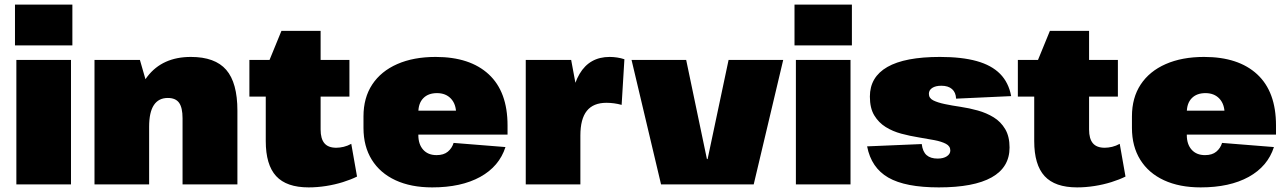

<svg xmlns="http://www.w3.org/2000/svg" viewBox="-20 -800 5587 833"><path d="M288 -540V0H51V-540ZM294 -780V-603H45V-780Z M772 -287Q772 -333 757 -354Q742 -375 708 -375Q668 -375 647.5 -344Q627 -313 627 -250L554 -163V-221Q554 -383 619.5 -468Q685 -553 808 -553Q913 -553 961.5 -497Q1010 -441 1010 -320V0H772ZM390 -540H587L627 -401V0H390Z M1319 13Q1223 13 1178 -36Q1133 -85 1133 -188V-500L1201 -666H1371V-238Q1371 -198 1387.5 -178.5Q1404 -159 1439 -159Q1454 -159 1471 -163Q1488 -167 1504 -176L1529 -34Q1503 -21 1468 -10Q1433 1 1394.5 7Q1356 13 1319 13ZM1062 -540H1496V-381H1062Z M1855 13Q1763 13 1696 -18Q1629 -49 1593 -107Q1557 -165 1557 -245V-295Q1557 -376 1595 -433.5Q1633 -491 1703.5 -522Q1774 -553 1870 -553Q2019 -553 2100.5 -477.5Q2182 -402 2182 -256V-216H1752V-320H1995L1959 -282V-306Q1959 -348 1936.5 -372Q1914 -396 1876 -396Q1838 -396 1816.5 -374Q1795 -352 1795 -312V-214Q1795 -174 1816 -150.5Q1837 -127 1874 -127Q1905 -127 1923 -142Q1941 -157 1948 -180L2173 -162Q2146 -78 2063.5 -32.5Q1981 13 1855 13Z M2261 -540H2458L2498 -325V0H2261ZM2451 -263Q2451 -406 2494.5 -479.5Q2538 -553 2625 -553Q2641 -553 2657.5 -550.5Q2674 -548 2689 -543L2677 -345Q2644 -354 2611 -354Q2554 -354 2526 -319Q2498 -284 2498 -212Z M2720 -540H2957L3047 -110H3050L3141 -540H3378L3250 0H2848Z M3670 -540V0H3433V-540ZM3676 -780V-603H3427V-780Z M4053 13Q3908 13 3834 -29.5Q3760 -72 3742 -165L3979 -175Q3983 -142 4000 -127Q4017 -112 4048 -112Q4073 -112 4088 -122Q4103 -132 4103 -147Q4103 -166 4084 -176Q4065 -186 4034 -192Q4003 -198 3965.5 -204Q3928 -210 3890.5 -220Q3853 -230 3822.5 -249Q3792 -268 3773 -299.5Q3754 -331 3754 -381Q3754 -466 3830 -509.5Q3906 -553 4058 -553Q4153 -553 4217.5 -535Q4282 -517 4319 -479.5Q4356 -442 4367 -383L4128 -372Q4127 -399 4110.5 -413.5Q4094 -428 4064 -428Q4039 -428 4024.5 -418.5Q4010 -409 4010 -393Q4010 -374 4029 -364.5Q4048 -355 4079 -348.5Q4110 -342 4147.5 -336.5Q4185 -331 4222.5 -320.5Q4260 -310 4291 -291Q4322 -272 4341 -240Q4360 -208 4360 -160Q4360 -74 4282.5 -30.5Q4205 13 4053 13Z M4653 13Q4557 13 4512 -36Q4467 -85 4467 -188V-500L4535 -666H4705V-238Q4705 -198 4721.5 -178.5Q4738 -159 4773 -159Q4788 -159 4805 -163Q4822 -167 4838 -176L4863 -34Q4837 -21 4802 -10Q4767 1 4728.5 7Q4690 13 4653 13ZM4396 -540H4830V-381H4396Z M5189 13Q5097 13 5030 -18Q4963 -49 4927 -107Q4891 -165 4891 -245V-295Q4891 -376 4929 -433.5Q4967 -491 5037.5 -522Q5108 -553 5204 -553Q5353 -553 5434.5 -477.5Q5516 -402 5516 -256V-216H5086V-320H5329L5293 -282V-306Q5293 -348 5270.5 -372Q5248 -396 5210 -396Q5172 -396 5150.5 -374Q5129 -352 5129 -312V-214Q5129 -174 5150 -150.5Q5171 -127 5208 -127Q5239 -127 5257 -142Q5275 -157 5282 -180L5507 -162Q5480 -78 5397.5 -32.5Q5315 13 5189 13Z"/></svg>

Font: Pathway Extreme SemiCondensed Black
Style: Regular
Weight: 900
Width: 4
Version: Version 1.001;gftools[0.9.26]